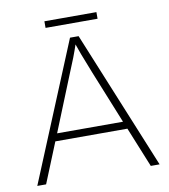

<svg xmlns="http://www.w3.org/2000/svg" viewBox="-81 -788 756 858"><g transform="rotate(-10 297.0 -359.5)"><path d="M59 0H19L278 -627H317L574 0H534L460 -182H133ZM297 -593Q288 -566 276.5 -536Q265 -506 244 -456L147 -216H446L349 -456Q327 -511 314 -545.5Q301 -580 297 -593ZM414 -719V-689H178V-719Z"/></g></svg>

Font: Blinker ExtraLight
Style: Regular
Weight: 200
Designer: Juergen Huber
Foundry: supertype
Version: Version 1.017;hotconv 1.0.117;makeotfexe 2.5.65602